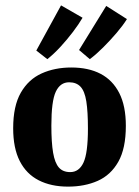

<svg xmlns="http://www.w3.org/2000/svg" viewBox="-20 -684 518 714"><path d="M307 -206Q307 -269 301 -307Q295 -345 279.5 -361.5Q264 -378 237 -378Q204 -378 187.5 -343Q171 -308 171 -217Q171 -154 177.5 -116Q184 -78 199 -61Q214 -44 241 -44Q274 -44 290.5 -79.5Q307 -115 307 -206ZM29 -207Q29 -290 57.5 -339.5Q86 -389 135 -411Q184 -433 245 -433Q309 -433 354 -409.5Q399 -386 423.5 -338Q448 -290 448 -216Q448 -132 420 -82.5Q392 -33 343.5 -11.5Q295 10 233 10Q170 10 124 -13.5Q78 -37 53.5 -85Q29 -133 29 -207ZM115 -496 207 -664 287 -618Q273 -594 251 -565Q229 -536 204.5 -509.5Q180 -483 156 -464ZM274 -498 375 -662 452 -613Q437 -589 413.5 -561.5Q390 -534 364 -508Q338 -482 314 -464Z"/></svg>

Font: Rasa
Style: Bold
Weight: 700
Designer: Anna Giedrys (Yrsa+Rasa design), David Brezina (Yrsa art-direction, Rasa art-direction, design)
Foundry: Rosetta Type Foundry
Version: Version 2.004